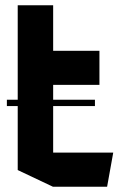

<svg xmlns="http://www.w3.org/2000/svg" viewBox="-20 -706 454 726"><path d="M6 -305V-329H47V-686H181V-514H356V-385H181V-329H339V-305H181V-129H408V-128L385 0H180L47 -63V-305Z"/></svg>

Font: Foldit Thin SemiBold
Style: Regular
Weight: 600
Version: Version 1.003